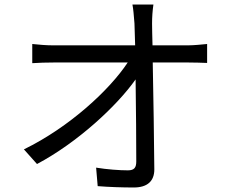

<svg xmlns="http://www.w3.org/2000/svg" viewBox="-20 -803 1040 851"><path d="M660 -783H567C571 -762 573 -737 576 -699C577 -676 578 -642 579 -602H215C184 -602 152 -605 123 -608V-523C154 -525 183 -526 217 -526H546C467 -406 289 -240 86 -141L144 -76C323 -171 498 -333 581 -451C583 -317 584 -168 584 -88C584 -61 576 -48 547 -48C510 -48 454 -52 406 -60L413 22C462 26 521 28 573 28C633 28 664 0 664 -52C663 -177 660 -376 657 -526H816C840 -526 875 -525 898 -524V-608C878 -606 839 -602 813 -602H656C655 -642 654 -676 654 -699C654 -727 656 -755 660 -783Z"/></svg>

Font: Microsoft YaHei
Style: Regular
Weight: 400
Designer: Ryoko NISHIZUKA 西塚涼子 (kana, bopomofo & ideographs); Paul D. Hunt (Latin, Greek & Cyrillic); Sandoll Communications 산돌커뮤니
Foundry: Adobe
Version: Version 2.001;hotconv 1.0.111;makeotfexe 2.5.65597